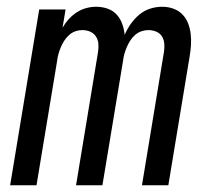

<svg xmlns="http://www.w3.org/2000/svg" viewBox="-20 -548 640 568"><path d="M10 0 96 -520H174L165 -466Q173 -480 183.5 -491.5Q194 -503 207 -511.5Q220 -520 235 -524Q250 -528 264 -528Q282 -528 298 -522.5Q314 -517 325 -505Q336 -493 341.5 -477.5Q347 -462 349 -445Q356 -462 367 -477.5Q378 -493 392.5 -505Q407 -517 424.5 -522.5Q442 -528 460 -528Q477 -528 492.5 -522.5Q508 -517 519 -506Q530 -495 536 -480Q542 -465 544 -448.5Q546 -432 545 -415Q544 -398 541 -381L478 0H400L465 -394Q467 -406 466 -418.5Q465 -431 459 -440.5Q453 -450 442 -454.5Q431 -459 419 -459Q409 -459 398.5 -455.5Q388 -452 379.5 -444.5Q371 -437 365 -427.5Q359 -418 355 -408.5Q351 -399 348 -388.5Q345 -378 344 -368L283 0H205L270 -394Q272 -406 271 -418.5Q270 -431 263.5 -440.5Q257 -450 246.5 -454.5Q236 -459 223 -459Q213 -459 203 -455.5Q193 -452 184.5 -444.5Q176 -437 170 -427.5Q164 -418 160 -408.5Q156 -399 153 -388.5Q150 -378 149 -368L88 0Z"/></svg>

Font: Iosevka Extended
Style: Italic
Weight: 400
Width: 7
Italic angle: -9°
Monospace: yes
Designer: Belleve Invis
Foundry: Belleve Invis
Version: Version 32.5.0; ttfautohint (v1.8.4)